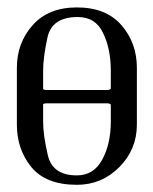

<svg xmlns="http://www.w3.org/2000/svg" viewBox="-20 -496 421 528"><path d="M284.7 -252V-301.3Q284.7 -362.3 263.2 -405.8Q242.7 -449.2 193.4 -449.2H191.4Q122.6 -448.2 110.6 -393.3Q98.6 -338.4 98.6 -301.3V-251Q101.6 -248.5 106.9 -248.5H274.4Q281.2 -248.5 284.7 -252ZM98.6 -209.5V-161.6Q98.6 -124 111.6 -68.8Q124.5 -13.7 191.4 -13.7Q237.8 -13.7 261.2 -57.1Q284.7 -100.6 284.7 -161.6V-208.5Q281.2 -211.9 274.4 -211.9H106.9Q101.6 -211.9 98.6 -209.5ZM191.4 -475.6Q271.5 -475.6 314 -426.8Q356.4 -377.9 356.4 -309.6V-153.3Q356.4 -85 308.1 -36.4Q259.8 12.2 191.4 12.2Q106 12.2 66.2 -36.6Q26.4 -85.4 26.4 -153.3V-309.6Q26.4 -377.9 69.8 -426.8Q113.3 -475.6 191.4 -475.6Z"/></svg>

Font: Caudex
Style: Regular
Weight: 400
Version: Version 1.04